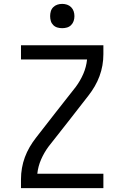

<svg xmlns="http://www.w3.org/2000/svg" viewBox="-20 -968 640 988"><path d="M333 -345 316 -356 267 -390 370 -521Q393 -552 408.5 -587.5Q424 -623 428 -662H88V-735H512V-689Q512 -660 507 -631.5Q502 -603 492 -576Q482 -549 467.5 -524Q453 -499 435 -476ZM88 0V-46Q88 -75 93 -103.5Q98 -132 108 -159Q118 -186 132.5 -211Q147 -236 165 -259L267 -390L333 -345L230 -214Q207 -183 191.5 -147.5Q176 -112 172 -74H512V0ZM300 -823Q287 -823 275 -826.5Q263 -830 254 -839Q245 -848 241.5 -860Q238 -872 238 -885Q238 -898 241.5 -910Q245 -922 254 -931Q263 -940 275 -944Q287 -948 300 -948Q313 -948 325 -944Q337 -940 346 -931Q355 -922 359 -910Q363 -898 363 -885Q363 -872 359 -860Q355 -848 346 -839Q337 -830 325 -826.5Q313 -823 300 -823Z"/></svg>

Font: Iosevka Curly Extended
Style: Regular
Weight: 400
Width: 7
Monospace: yes
Designer: Belleve Invis
Foundry: Belleve Invis
Version: Version 11.1.0; ttfautohint (v1.8.3)